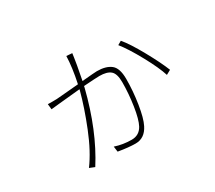

<svg xmlns="http://www.w3.org/2000/svg" viewBox="-120 -839 1240 1108"><g transform="rotate(-30 500.0 -284.5)"><path d="M410.2 -603.5 448.2 -600.6 444.3 -573.2Q442.4 -552.7 418.9 -431.6Q504.9 -439.5 518.6 -439.5Q578.1 -439.5 610.8 -414.1Q643.6 -388.7 643.6 -316.4Q643.6 -236.3 630.4 -152.3Q617.2 -68.4 596.7 -28.3Q565.4 34.2 504.9 34.2Q459 34.2 390.6 22.5L385.7 -13.7Q438.5 3.9 496.1 3.9Q545.9 3.9 570.3 -40Q589.8 -76.2 602.1 -156.2Q614.3 -236.3 614.3 -311.5Q614.3 -368.2 590.8 -388.2Q567.4 -408.2 517.6 -408.2Q498 -408.2 412.1 -402.3L410.2 -392.6Q347.7 -142.6 234.4 35.2L200.2 21.5Q256.8 -54.7 304.7 -174.3Q352.5 -293.9 378.9 -393.6L379.9 -399.4Q323.2 -394.5 238.3 -385.7Q191.4 -380.9 182.6 -379.9L178.7 -416Q206.1 -415 238.3 -416Q251 -417 274.4 -418.9Q297.9 -420.9 331.1 -423.8Q364.3 -426.8 386.7 -428.7Q408.2 -530.3 410.2 -603.5ZM701.2 -507.8 726.6 -522.5Q763.7 -478.5 814.5 -386.7Q865.2 -294.9 888.7 -235.4L858.4 -218.8Q840.8 -275.4 791 -366.7Q741.2 -458 701.2 -507.8Z"/></g></svg>

Font: GenEi Gothic M ExtraLight
Style: Regular
Weight: 200
Designer: o_tamon (Modified); [Source Han Sans]
Ryoko NISHIZUKA  (kana & ideographs); Paul D. Hunt (Latin, Greek & Cyrillic); Wenl
Version: Version 1.1a;Original Version 1.004